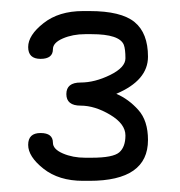

<svg xmlns="http://www.w3.org/2000/svg" viewBox="-20 -774 328 349"><path d="M205.1 -692.4Q197.3 -711.9 146.5 -711.9H134.8Q112.3 -711.9 94.2 -704.1Q76.2 -696.3 76.2 -684.6Q76.2 -667 53.7 -667Q31.2 -667 31.2 -688.5Q31.2 -710 59.1 -731.9Q86.9 -753.9 130.9 -753.9H142.6Q200.2 -753.9 224.6 -733.9Q249 -713.9 249 -670.9Q249 -627.9 191.4 -603.5Q213.9 -593.8 231.4 -574.2Q249 -554.7 249 -519.5Q249 -445.3 142.6 -445.3H130.9Q86.9 -445.3 59.1 -467.3Q31.2 -489.3 31.2 -510.7Q31.2 -532.2 53.7 -532.2Q76.2 -532.2 76.2 -514.6Q76.2 -502.9 94.2 -495.1Q112.3 -487.3 134.8 -487.3H146.5Q185.5 -487.3 196.8 -497.1Q208 -506.8 208 -527.8Q208 -548.8 180.2 -565.4Q152.3 -582 126.5 -582Q100.6 -582 100.6 -603Q100.6 -624 126.5 -624Q152.3 -624 180.2 -637.7Q208 -651.4 208 -668Q208 -684.6 205.1 -692.4Z"/></svg>

Font: Jura
Style: Book
Weight: 400
Version: Version 2.5